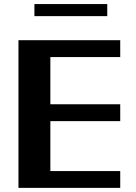

<svg xmlns="http://www.w3.org/2000/svg" viewBox="-20 -913 662 933"><path d="M69.7 0V-717.6H564.2V-635.8H94.4L224.7 -712.1V-329L137.9 -406.2H564.2V-324.4H113.6L224.7 -403.6V-4.6L137.9 -81.8H564.2V0ZM147.2 -834.7V-893.1H501.2V-834.7Z"/></svg>

Font: Russolo 10pt ExtraLight
Style: Regular
Weight: 200
Designer: Micah Stupak-Hahn
Version: Version 1.000